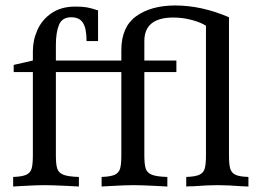

<svg xmlns="http://www.w3.org/2000/svg" viewBox="-20 -678 949 701"><path d="M887 -32V3L863 2Q811 -2 774 -2Q738 -2 686 2Q669 2 660 3V-32Q693 -33 708 -40Q723 -47 727.5 -62.5Q732 -78 732 -111V-584Q714 -596 680.5 -605Q647 -614 613 -614Q507 -614 507 -528V-457H624V-415H507V-111Q507 -78 512 -62.5Q517 -47 534.5 -40Q552 -33 591 -32V3L553 1Q495 -2 467 -2Q440 -2 386 1L351 3V-32Q384 -33 399 -40Q414 -47 418.5 -62.5Q423 -78 423 -111V-415H184V-111Q184 -78 189 -62.5Q194 -47 211.5 -40Q229 -33 268 -32V3L231 1Q171 -2 143 -2Q115 -2 62 1L28 3V-32Q61 -33 76 -40Q91 -47 95.5 -62.5Q100 -78 100 -111V-415H30V-441L100 -457V-491Q100 -532 117 -569.5Q134 -607 169 -630.5Q204 -654 255 -654Q282 -654 298 -651Q314 -648 338 -640V-528H296Q296 -574 283 -594.5Q270 -615 240 -615Q207 -615 195.5 -587.5Q184 -560 184 -513V-457H423V-495Q423 -580 477.5 -619Q532 -658 620 -658Q716 -658 816 -615V-111Q816 -78 820.5 -62.5Q825 -47 839.5 -40Q854 -33 887 -32Z"/></svg>

Font: Gupter Medium
Style: Regular
Weight: 500
Designer: Octavio Pardo
Version: Version 1.000